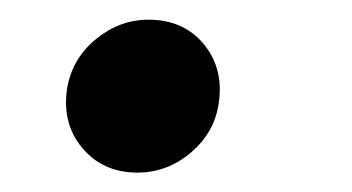

<svg xmlns="http://www.w3.org/2000/svg" viewBox="-20 -167 358 195"><path d="M119.6 8.3Q84.5 8.3 63.5 -16.8Q42.5 -42 48.3 -78.1Q53.7 -107.9 77.6 -127.4Q101.6 -147 130.9 -147Q166.5 -147 187 -122.1Q207.5 -97.2 202.1 -62Q197.8 -32.2 173.8 -12Q149.9 8.3 119.6 8.3Z"/></svg>

Font: Inter SemiBold
Style: Italic
Weight: 600
Italic angle: -9.3988°
Designer: Rasmus Andersson
Foundry: rsms
Version: Version 4.001;git-66647c0bb